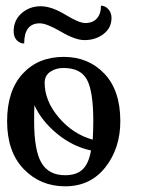

<svg xmlns="http://www.w3.org/2000/svg" viewBox="-20 -652 512 675"><path d="M403 -226Q403 -131 350.5 -64Q298 3 209 3Q122 3 63.5 -57.5Q5 -118 5 -226Q5 -333 59.5 -392.5Q114 -452 204 -452Q291 -452 347 -393Q403 -334 403 -226ZM203 -413Q176 -413 156.5 -399.5Q137 -386 137 -361Q137 -297 187 -238.5Q237 -180 306 -161Q308 -199 308 -226Q308 -330 286 -371.5Q264 -413 203 -413ZM100 -226Q100 -124 125.5 -80Q151 -36 209 -36Q249 -36 270.5 -56.5Q292 -77 300 -123Q235 -137 180.5 -182Q126 -227 101 -282Q100 -265 100 -226ZM277 -511Q245 -511 194.5 -540.5Q144 -570 120 -570Q65 -570 65 -499Q50 -499 39 -510.5Q28 -522 28 -542Q28 -581 56 -605.5Q84 -630 123 -630Q161 -630 209.5 -600.5Q258 -571 280 -571Q306 -571 320.5 -587Q335 -603 335 -632Q350 -632 361 -619.5Q372 -607 372 -589Q372 -554 344 -532.5Q316 -511 277 -511Z"/></svg>

Font: Sofia
Style: Regular
Weight: 400
Designer: Paula Nazal and Daniel Hernndez
Foundry: Paula Nazal, Daniel Hernndez
Version: Version 1.001